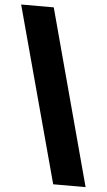

<svg xmlns="http://www.w3.org/2000/svg" viewBox="-58 -777 512 922"><g transform="rotate(5 198.0 -316.5)"><path d="M5.9 -740.2H163.1L390.6 106.4H234.4Z"/></g></svg>

Font: Pretendard Std Black
Style: Regular
Weight: 900
Designer: Base glyphs from Inter by Rasmus Andersson; Hangeul glyphs from Noto Sans CJK(Source Han Sans) by Jang Soo-young and Kan
Foundry: Kil Hyung-jin
Version: Version 1.309